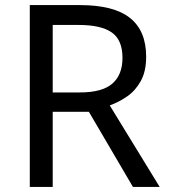

<svg xmlns="http://www.w3.org/2000/svg" viewBox="-20 -734 662 754"><path d="M294 -714Q427 -714 490.5 -663.5Q554 -613 554 -511Q554 -454 533 -416Q512 -378 479.5 -355.5Q447 -333 411 -320L607 0H502L329 -295H187V0H97V-714ZM289 -636H187V-371H294Q381 -371 421 -405.5Q461 -440 461 -507Q461 -577 419 -606.5Q377 -636 289 -636Z"/></svg>

Font: Noto Sans Limbu
Style: Regular
Weight: 400
Designer: Monotype Design Team
Foundry: Monotype Imaging Inc.
Version: Version 2.004; ttfautohint (v1.8.4.7-5d5b)